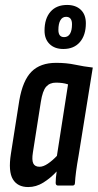

<svg xmlns="http://www.w3.org/2000/svg" viewBox="-20 -750 395 776"><path d="M94 6Q51 6 32 -25.5Q13 -57 24 -128L58 -344Q72 -425 107.5 -460.5Q143 -496 207 -496Q249 -496 284 -488.5Q319 -481 355 -477L298 -123Q291 -84 287.5 -57Q284 -30 283 -11Q283 0 273 0H215Q205 0 205 -11Q205 -20 206 -32Q207 -44 209 -57Q184 -30 155 -12Q126 6 94 6ZM140 -76Q155 -76 173.5 -88.5Q192 -101 210 -120L255 -409Q243 -413 231 -414.5Q219 -416 206 -416Q181 -416 166.5 -399.5Q152 -383 145 -338L113 -134Q108 -103 114.5 -89.5Q121 -76 140 -76ZM236 -552Q201 -552 180.5 -572Q160 -592 160 -626Q160 -675 184 -702.5Q208 -730 251 -730Q286 -730 306.5 -710.5Q327 -691 327 -656Q327 -608 303 -580Q279 -552 236 -552ZM239 -600Q255 -600 263 -613.5Q271 -627 271 -652Q271 -682 247 -682Q232 -682 224 -668Q216 -654 216 -629Q216 -600 239 -600Z"/></svg>

Font: Sofia Sans Extra Condensed SemiBold
Style: Italic
Weight: 600
Italic angle: -9°
Designer: Botio Nikoltchev, Ani Petrova
Foundry: lettersoup
Version: Version 4.101